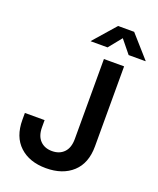

<svg xmlns="http://www.w3.org/2000/svg" viewBox="-170 -1045 952 1157"><g transform="rotate(20 305.5 -467.0)"><path d="M266.6 10.3Q160.6 10.3 97.7 -48.3Q34.7 -106.9 34.7 -215.3V-259.3H161.1V-214.4Q161.1 -158.2 189.7 -128.7Q218.3 -99.1 266.1 -99.1Q314 -99.1 342.5 -128.7Q371.1 -158.2 371.1 -214.8V-727.5H500.5V-214.4Q500.5 -106.4 437.3 -48.1Q374 10.3 266.6 10.3ZM367.7 -800.8H259.8V-802.7L383.3 -943.8H486.3L611.3 -802.7V-800.8H502.9L435.1 -884.3Z"/></g></svg>

Font: Inter 24pt SemiBold
Style: Regular
Weight: 600
Designer: Rasmus Andersson
Foundry: rsms
Version: Version 4.001;git-66647c0bb